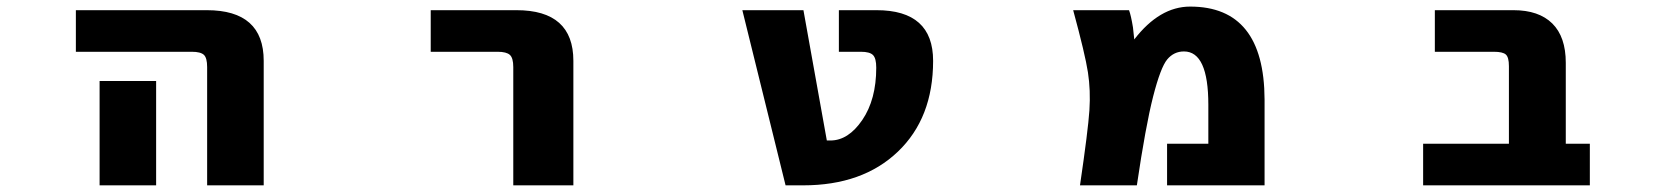

<svg xmlns="http://www.w3.org/2000/svg" viewBox="-20 -555 5040 577"><path d="M208 -399.4V-524.4H601.6Q772.5 -524.4 772.5 -372.1V2H602.5V-353.5Q602.5 -380.9 592.8 -390.1Q583 -399.4 556.6 -399.4ZM449.2 -311.5V-163.1V2H279.3V-163.1V-311.5Z M1274.4 -399.4V-524.4H1532.2Q1703.1 -524.4 1703.1 -372.1V2H1522.5V-353.5Q1522.5 -380.9 1512.2 -390.1Q1502 -399.4 1475.6 -399.4Z M2613.3 -351.6Q2613.3 -379.9 2603.5 -389.6Q2593.8 -399.4 2567.4 -399.4H2501V-524.4H2614.3Q2784.2 -524.4 2784.2 -372.1Q2784.2 -200.2 2678.2 -99.1Q2572.3 2 2393.6 2H2340.8L2210.9 -524.4H2394.5L2464.8 -132.8H2475.6Q2529.3 -132.8 2571.3 -194.3Q2613.3 -255.9 2613.3 -351.6Z M3388.7 -436.5Q3464.8 -535.2 3556.6 -535.2Q3779.3 -535.2 3780.3 -255.9V2H3487.3V-123H3611.3V-240.2Q3611.3 -400.4 3538.1 -400.4Q3507.8 -400.4 3487.8 -376.5Q3467.8 -352.5 3445.3 -264.6Q3422.9 -176.8 3396.5 2H3225.6Q3250 -164.1 3253.9 -223.6Q3257.8 -283.2 3249.5 -337.4Q3241.2 -391.6 3205.1 -524.4H3373Q3378.9 -508.8 3384.8 -472.7Q3387.7 -448.2 3388.7 -436.5Z M4514.6 -356.4Q4514.6 -382.8 4505.4 -391.1Q4496.1 -399.4 4469.7 -399.4H4292V-524.4H4528.3Q4604.5 -524.4 4645 -484.4Q4685.5 -444.3 4685.5 -366.2V-123H4757.8V2H4256.8V-123H4514.6Z"/></svg>

Font: GenEi Gothic M Heavy
Style: Regular
Weight: 800
Designer: o_tamon (Modified); [Source Han Sans]
Ryoko NISHIZUKA  (kana & ideographs); Paul D. Hunt (Latin, Greek & Cyrillic); Wenl
Version: Version 1.1a;Original Version 1.004